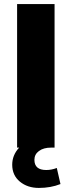

<svg xmlns="http://www.w3.org/2000/svg" viewBox="-20 -725 352 943"><path d="M277 179Q229 198 171 198Q115 198 77.5 167Q40 136 40 84Q40 37 74 0H64V-705H248V0H231Q194 0 171.5 16.5Q149 33 149 60Q149 110 207 110Q233 110 259 100Z"/></svg>

Font: wassup Sans
Style: Black
Weight: 900
Version: Version 2.001